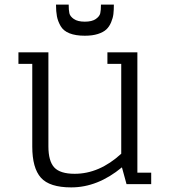

<svg xmlns="http://www.w3.org/2000/svg" viewBox="-20 -799 736 833"><path d="M120 -572H60V-522H120V-163Q120 -70 157.5 -28Q195 14 289 14Q404 14 509 -73L529 0H636V-50H576V-572H506H446V-522H506V-132Q411 -45 304 -45Q241 -45 215.5 -72.5Q190 -100 190 -164V-572ZM474 -779Q474 -755 472 -738Q470 -721 462 -702Q454 -683 441 -671Q428 -659 404.5 -651.5Q381 -644 348 -644Q308 -644 281.5 -654.5Q255 -665 243 -686Q231 -707 227 -728Q223 -749 223 -779H278Q278 -755 281 -741.5Q284 -728 300.5 -716.5Q317 -705 348 -705Q379 -705 395.5 -716.5Q412 -728 415 -741.5Q418 -755 418 -779Z"/></svg>

Font: Glegoo
Style: Regular
Weight: 400
Version: Version 2.0.1; ttfautohint (v0.9) -r 48 -G 60